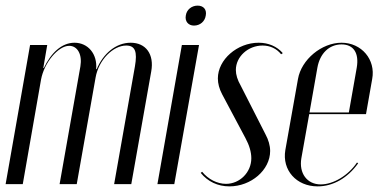

<svg xmlns="http://www.w3.org/2000/svg" viewBox="-37 -655 1376 683"><path d="M307 -409H305C310 -463 276 -503 228 -503C182 -503 144 -466 119 -413H117L131 -495H70L-17 0H44L109 -372C120 -432 170 -492 209 -492C239 -492 256 -461 249 -419L175 0H236L303 -379C314 -442 365 -493 412 -493C444 -493 452 -471 443 -419L369 0H430L501 -401C512 -462 482 -503 428 -503C375 -503 330 -464 307 -409Z M624 -600C620 -579 633 -564 653 -564C675 -564 692 -579 695 -600C699 -621 687 -635 666 -635C645 -635 627 -621 624 -600ZM610 -495 523 0H583L671 -495Z M969 -466C948 -490 918 -503 883 -503C807 -503 738 -443 738 -376C738 -358 743 -339 753 -320L836 -164C850 -138 857 -114 857 -92C857 -42 816 -1 767 -1C736 -1 704 -17 682 -44L677 -40C702 -9 738 8 779 8C856 8 924 -50 924 -118C924 -137 918 -158 907 -178L819 -351C808 -370 802 -389 802 -406C802 -454 846 -493 897 -493C924 -493 947 -482 963 -462Z M1023 -374 978 -121C966 -50 1017 8 1093 8C1148 8 1200 -22 1237 -74L1233 -77C1202 -31 1149 1 1104 1C1055 1 1026 -39 1035 -92L1063 -249H1265L1287 -374C1300 -443 1249 -503 1178 -503C1107 -503 1035 -443 1023 -374ZM1064 -255 1092 -414C1101 -465 1134 -497 1178 -497C1221 -497 1241 -466 1232 -414L1204 -255Z"/></svg>

Font: Moniqa Ita Display
Style: Italic
Weight: 400
Italic angle: -10°
Designer: Rajesh Rajput
Foundry: Rajesh Rajput
Version: Version 1.000